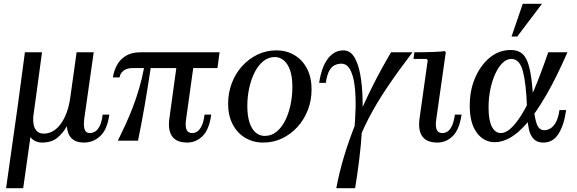

<svg xmlns="http://www.w3.org/2000/svg" viewBox="-20 -740 3035 1010"><path d="M520 -137H555Q545 -60 508 -25Q471 10 421 10Q379 10 356.5 -12.5Q334 -35 332 -76Q310 -38 280 -14Q250 10 200 10Q184 10 167.5 3Q151 -4 140 -19L102 250H12L74 -188L111 -465H201L168 -221L155 -127Q153 -105 157 -84.5Q161 -64 174 -50.5Q187 -37 211 -37Q244 -37 272.5 -59.5Q301 -82 321.5 -125.5Q342 -169 350 -229L383 -465H473L423 -114Q419 -80 425 -60Q431 -40 453 -40Q465 -40 478.5 -47Q492 -54 503.5 -75Q515 -96 520 -137Z M1124 -382H680Q647 -382 629.5 -368Q612 -354 609 -333H574Q579 -367 595 -397Q611 -427 641.5 -446Q672 -465 720 -465H1135ZM998 -393 958 -106Q954 -73 962 -56.5Q970 -40 991 -40Q1004 -40 1016.5 -47.5Q1029 -55 1040 -76Q1051 -97 1056 -137H1091Q1081 -60 1046.5 -25Q1012 10 963 10Q942 10 923 4Q904 -2 890.5 -16.5Q877 -31 871.5 -55.5Q866 -80 871 -117L909 -393ZM738 -384H773Q756 -271 740 -179Q724 -87 706 0H600Q622 -45 642 -88.5Q662 -132 679.5 -178Q697 -224 712 -275Q727 -326 738 -384Z M1434 -475Q1487 -475 1529 -450Q1571 -425 1595 -379Q1619 -333 1619 -270Q1619 -212 1599.5 -161.5Q1580 -111 1545 -72.5Q1510 -34 1464 -12Q1418 10 1365 10Q1312 10 1270 -15Q1228 -40 1204 -86Q1180 -132 1180 -194Q1180 -252 1199.5 -303Q1219 -354 1254 -392.5Q1289 -431 1335 -453Q1381 -475 1434 -475ZM1373 -25Q1407 -25 1434 -46.5Q1461 -68 1479.5 -104.5Q1498 -141 1508 -187.5Q1518 -234 1518 -283Q1518 -334 1506.5 -368.5Q1495 -403 1474 -421.5Q1453 -440 1425 -440Q1392 -440 1365 -418Q1338 -396 1319.5 -359.5Q1301 -323 1291 -277Q1281 -231 1281 -182Q1281 -131 1292.5 -96Q1304 -61 1324.5 -43Q1345 -25 1373 -25Z M1806 212Q1815 162 1825 97.5Q1835 33 1842 -36.5Q1849 -106 1850.5 -171Q1852 -236 1845.5 -289Q1839 -342 1822 -373.5Q1805 -405 1775 -405Q1758 -405 1741.5 -397.5Q1725 -390 1712.5 -368.5Q1700 -347 1694 -304H1659Q1671 -387 1704.5 -431Q1738 -475 1786 -475Q1822 -475 1843.5 -440Q1865 -405 1875.5 -346Q1886 -287 1887.5 -212Q1889 -137 1884 -55.5Q1879 26 1869 105Q1859 184 1848 250H1801ZM2037 -465H2150Q2076 -368 2018.5 -283Q1961 -198 1919.5 -118Q1878 -38 1850 43Q1822 124 1806 212L1801 250H1749Q1780 84 1853.5 -97Q1927 -278 2037 -465Z M2373 -137H2408Q2397 -60 2362.5 -25Q2328 10 2279 10Q2258 10 2239 4Q2220 -2 2206.5 -16.5Q2193 -31 2187.5 -55.5Q2182 -80 2187 -117L2230 -423L2224 -430H2155L2160 -465Q2186 -465 2213.5 -465.5Q2241 -466 2268 -467Q2295 -468 2320 -471L2325 -465L2274 -106Q2270 -73 2278 -56.5Q2286 -40 2307 -40Q2320 -40 2333 -47.5Q2346 -55 2356.5 -76Q2367 -97 2373 -137Z M2583 8Q2525 8 2488 -42Q2451 -92 2451 -184Q2451 -265 2479.5 -331Q2508 -397 2556.5 -437Q2605 -477 2667 -477Q2697 -477 2718.5 -464Q2740 -451 2753.5 -418.5Q2767 -386 2775 -327.5Q2783 -269 2787 -178H2752Q2748 -298 2731 -364Q2714 -430 2670 -430Q2645 -430 2623.5 -409Q2602 -388 2585.5 -352Q2569 -316 2559.5 -270.5Q2550 -225 2550 -175Q2550 -107 2567.5 -73.5Q2585 -40 2615 -40Q2638 -40 2664 -62Q2690 -84 2721.5 -133Q2753 -182 2788 -264Q2823 -346 2864 -465H2965Q2906 -330 2853 -239Q2800 -148 2753.5 -94Q2707 -40 2664.5 -16Q2622 8 2583 8ZM2838 10Q2805 10 2787 -9.5Q2769 -29 2762.5 -58.5Q2756 -88 2754.5 -120.5Q2753 -153 2752 -178H2787Q2792 -121 2803.5 -88Q2815 -55 2844 -55Q2857 -55 2873.5 -63.5Q2890 -72 2903.5 -95.5Q2917 -119 2923 -161H2958Q2948 -85 2919 -37.5Q2890 10 2838 10ZM2831 -720 2701 -548H2671L2730 -720Z"/></svg>

Font: Brygada 1918 Medium
Style: Italic
Weight: 500
Italic angle: -8°
Designer: Mateusz Machalski | Borys Kosmynka | Przemek Hoffer
Foundry: NIEPODLEGLA 2018
Version: Version 3.006